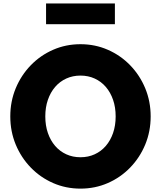

<svg xmlns="http://www.w3.org/2000/svg" viewBox="-20 -1102 954 1138"><path d="M457 16Q370.5 16 295 -17Q219.5 -50 162.5 -108.8Q105.5 -167.5 73.2 -245.2Q41 -323 41 -412Q41 -501 73.2 -578.8Q105.5 -656.5 162.5 -715.2Q219.5 -774 295 -807Q370.5 -840 457 -840Q543.5 -840 619 -807Q694.5 -774 751.5 -715.2Q808.5 -656.5 840.8 -578.8Q873 -501 873 -412Q873 -323 840.8 -245.2Q808.5 -167.5 751.5 -108.8Q694.5 -50 619 -17Q543.5 16 457 16ZM457 -170Q503 -170 541.2 -187.5Q579.5 -205 607.2 -237.2Q635 -269.5 650.2 -313.8Q665.5 -358 665.5 -412Q665.5 -466 650.2 -510.2Q635 -554.5 607.2 -586.8Q579.5 -619 541.2 -636.5Q503 -654 457 -654Q411 -654 372.8 -636.5Q334.5 -619 306.8 -586.8Q279 -554.5 263.8 -510.2Q248.5 -466 248.5 -412Q248.5 -358 263.8 -313.8Q279 -269.5 306.8 -237.2Q334.5 -205 372.8 -187.5Q411 -170 457 -170ZM253 -958.5V-1081.5H661V-958.5Z"/></svg>

Font: Spartan Thin ExtraBold
Style: Regular
Weight: 800
Version: Version 1.004